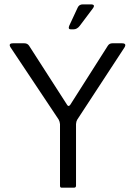

<svg xmlns="http://www.w3.org/2000/svg" viewBox="-20 -867 627 887"><path d="M331.2 -293.8V-9.5Q331.3 0 322 0H264.2Q257.2 0 257.2 -9.3V-293.5Q256.3 -305 251 -314.7L30.2 -646Q15.8 -667 40.3 -667H92.3Q106.7 -667 114.2 -656L290.3 -382.2Q296.8 -372 304.8 -383.2L477.8 -655.2Q485 -667 498.8 -667H543.5Q566.8 -667 554.8 -647.3L336.5 -313.7Q332 -306.2 331.2 -293.8ZM299.5 -747.3 338.8 -831.8Q345.5 -846.8 362.5 -846.8H399.5Q423.5 -846.7 407.7 -826.5L348.5 -747.8Q336 -731.5 319.8 -731.5H306.8Q293.5 -731.5 299.5 -747.3Z"/></svg>

Font: Vivano Light
Style: Regular
Weight: 300
Designer: Joe Prince, Josias Burgherr
Version: Version 2.064;September 19, 2022;FontCreator 14.0.0.2877 64-